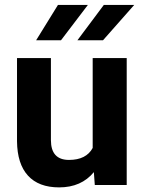

<svg xmlns="http://www.w3.org/2000/svg" viewBox="-20 -770 600 799"><path d="M370.6 -53.7Q318.4 9.8 226.1 9.8Q141.1 9.8 96.4 -39.1Q51.8 -87.9 50.8 -182.1V-528.3H191.9V-187Q191.9 -104.5 267.1 -104.5Q338.9 -104.5 365.7 -154.3V-528.3H507.3V0H374.5ZM412.1 -749.5H538.6L408.7 -602.5H302.2ZM221.2 -749.5H345.7L233.9 -602.5H130.4Z"/></svg>

Font: SteelSelectRoboto
Style: Roboto-Bold
Weight: 700
Designer: Google
Version: Version 2.137; 2017